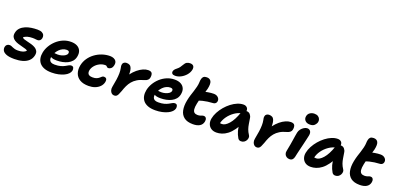

<svg xmlns="http://www.w3.org/2000/svg" viewBox="6 -1833 5877 2855"><g transform="rotate(20 2944.5 -406.0)"><path d="M194.2 10Q111.8 10 67.2 -7.6Q22.6 -25.2 7.6 -53Q-7.4 -80.8 -1.2 -111.6Q3.2 -134 19.4 -147.7Q35.6 -161.4 62 -161.4Q76 -161.4 88.8 -156.1Q101.6 -150.8 116.2 -144.2Q130.8 -137.6 150.9 -132.3Q171 -127 200.8 -127Q247.2 -127 279.1 -138.1Q311 -149.2 329.4 -169Q321.4 -180.8 296.6 -188.6Q271.8 -196.4 239.6 -204.2Q207.4 -212 174 -222.6Q140.6 -233.2 113.8 -250.3Q87 -267.4 74 -293.7Q61 -320 69 -359.2Q78.2 -406.2 108.7 -437.4Q139.2 -468.6 182.6 -486.9Q226 -505.2 275.5 -512.4Q325 -519.6 372 -519.4Q416.8 -519.4 442.3 -506.1Q467.8 -492.8 477 -470.9Q486.2 -449 481 -423Q475.8 -399.2 460.4 -385.8Q445 -372.4 422.8 -372.4Q408.6 -372.4 398.8 -373.7Q389 -375 377.9 -376.3Q366.8 -377.6 347.4 -377.6Q300.2 -377.6 264.4 -367.5Q228.6 -357.4 205.6 -338Q211.4 -324.2 234.2 -316.2Q257 -308.2 289.3 -301.1Q321.6 -294 355.5 -284.1Q389.4 -274.2 417.1 -258.1Q444.8 -242 459.4 -215.4Q474 -188.8 466 -147.8Q454.6 -92 416.3 -56.9Q378 -21.8 320.7 -5.9Q263.4 10 194.2 10Z M783 10Q711.2 10 663.4 -9Q615.6 -28 589.4 -61Q563.2 -94 555.9 -136.8Q548.6 -179.6 558.6 -228Q569.4 -281.6 599.6 -333.3Q629.8 -385 675.8 -427.1Q721.8 -469.2 779.6 -494.1Q837.4 -519 903.4 -519Q961.8 -519 1001.1 -497.9Q1040.4 -476.8 1057.3 -437.4Q1074.2 -398 1062.8 -342Q1054 -299.6 1028.4 -269.5Q1002.8 -239.4 965.5 -220.9Q928.2 -202.4 884.8 -193.6Q841.4 -184.8 796 -184.8Q726.6 -184.8 699.2 -205.3Q671.8 -225.8 676.4 -250.2Q679.2 -264.4 687.4 -271.5Q695.6 -278.6 711.2 -278.6Q721.4 -278.6 736.2 -275.8Q751 -273 776.8 -273Q809.4 -273 841.3 -282.1Q873.2 -291.2 895.5 -307.1Q917.8 -323 922.4 -343Q926.2 -364 916.9 -374.5Q907.6 -385 882 -385Q850.6 -385 821 -371.3Q791.4 -357.6 766.6 -332.8Q741.8 -308 724.2 -275.4Q706.6 -242.8 699.2 -205.8Q695.2 -182.6 700.9 -162Q706.6 -141.4 726.9 -129Q747.2 -116.6 785 -116.6Q840.8 -116.6 879 -127.4Q917.2 -138.2 942.8 -152.8Q968.4 -167.4 988 -178.2Q1007.6 -189 1025.2 -189Q1053.6 -189 1062.6 -168.2Q1071.6 -147.4 1066.8 -122.2Q1061.2 -96.2 1038 -72.1Q1014.8 -48 976.7 -29.8Q938.6 -11.6 889.3 -0.8Q840 10 783 10Z M1367.6 9Q1280.8 9 1227.6 -23.5Q1174.4 -56 1155.2 -111.9Q1136 -167.8 1149.2 -236Q1162 -298.8 1196.9 -350.4Q1231.8 -402 1283.1 -439.9Q1334.4 -477.8 1395.4 -498.4Q1456.4 -519 1520.4 -519Q1552.4 -519 1578.8 -507.7Q1605.2 -496.4 1618.5 -473Q1631.8 -449.6 1624.6 -413.6Q1617.6 -376.6 1597.2 -358.9Q1576.8 -341.2 1555.8 -341.2Q1540.2 -341.2 1533.1 -347.9Q1526 -354.6 1519.9 -361.2Q1513.8 -367.8 1499.6 -367.8Q1451.6 -367.8 1409 -345.6Q1366.4 -323.4 1337.9 -288.4Q1309.4 -253.4 1301.6 -215Q1297.4 -191 1302.5 -172.1Q1307.6 -153.2 1326.5 -142.2Q1345.4 -131.2 1381.4 -131.2Q1421 -131.2 1444.8 -141.7Q1468.6 -152.2 1483.3 -165.2Q1498 -178.2 1510.3 -188.7Q1522.6 -199.2 1540 -199.2Q1565 -199.2 1577.7 -183.5Q1590.4 -167.8 1583.4 -129.2Q1574.2 -88 1543.8 -56.5Q1513.4 -25 1468.1 -8Q1422.8 9 1367.6 9Z M1773.6 12Q1750.8 12 1733.4 -3.2Q1716 -18.4 1708.2 -44.3Q1700.4 -70.2 1706.6 -101.4Q1720.4 -170.2 1727.9 -225Q1735.4 -279.8 1735.9 -323.4Q1736.4 -367 1729.6 -400.2Q1723 -425.6 1722.7 -438.2Q1722.4 -450.8 1725.2 -464.6Q1729.2 -484 1746.1 -495.4Q1763 -506.8 1785.2 -506.8Q1815.4 -506.8 1835.4 -494.8Q1855.4 -482.8 1866 -454.7Q1876.6 -426.6 1878.3 -378.7Q1880 -330.8 1872.6 -259.2L1806.4 -237.2Q1837.2 -304.2 1876.6 -356.2Q1916 -408.2 1959.2 -443.8Q2002.4 -479.4 2045.3 -497.8Q2088.2 -516.2 2125 -516.2Q2174.6 -516.2 2187 -488.5Q2199.4 -460.8 2190.8 -418.6Q2187.2 -399 2170.2 -382.5Q2153.2 -366 2119.2 -356.8Q2055.2 -339.8 2012.4 -313.3Q1969.6 -286.8 1941.1 -252.6Q1912.6 -218.4 1893.5 -177.6Q1874.4 -136.8 1859 -89.6Q1844.6 -50 1833.2 -27.9Q1821.8 -5.8 1808.3 3.1Q1794.8 12 1773.6 12Z M2423 10Q2351.2 10 2303.4 -9Q2255.6 -28 2229.4 -61Q2203.2 -94 2195.9 -136.8Q2188.6 -179.6 2198.6 -228Q2209.4 -281.6 2239.6 -333.3Q2269.8 -385 2315.8 -427.1Q2361.8 -469.2 2419.6 -494.1Q2477.4 -519 2543.4 -519Q2601.8 -519 2641.1 -497.9Q2680.4 -476.8 2697.3 -437.4Q2714.2 -398 2702.8 -342Q2694 -299.6 2668.4 -269.5Q2642.8 -239.4 2605.5 -220.9Q2568.2 -202.4 2524.8 -193.6Q2481.4 -184.8 2436 -184.8Q2366.6 -184.8 2339.2 -205.3Q2311.8 -225.8 2316.4 -250.2Q2319.2 -264.4 2327.4 -271.5Q2335.6 -278.6 2351.2 -278.6Q2361.4 -278.6 2376.2 -275.8Q2391 -273 2416.8 -273Q2449.4 -273 2481.3 -282.1Q2513.2 -291.2 2535.5 -307.1Q2557.8 -323 2562.4 -343Q2566.2 -364 2556.9 -374.5Q2547.6 -385 2522 -385Q2490.6 -385 2461 -371.3Q2431.4 -357.6 2406.6 -332.8Q2381.8 -308 2364.2 -275.4Q2346.6 -242.8 2339.2 -205.8Q2335.2 -182.6 2340.9 -162Q2346.6 -141.4 2366.9 -129Q2387.2 -116.6 2425 -116.6Q2480.8 -116.6 2519 -127.4Q2557.2 -138.2 2582.8 -152.8Q2608.4 -167.4 2628 -178.2Q2647.6 -189 2665.2 -189Q2693.6 -189 2702.6 -168.2Q2711.6 -147.4 2706.8 -122.2Q2701.2 -96.2 2678 -72.1Q2654.8 -48 2616.7 -29.8Q2578.6 -11.6 2529.3 -0.8Q2480 10 2423 10ZM2525.6 -573.4Q2493 -573.4 2479.4 -587.6Q2465.8 -601.8 2470.2 -624Q2474 -640.4 2484.2 -653.5Q2494.4 -666.6 2513.6 -681.6Q2539.2 -701.6 2553.5 -720.5Q2567.8 -739.4 2583.2 -767.4Q2601.6 -801.6 2624.1 -813.4Q2646.6 -825.2 2674.6 -825.2Q2712.8 -825.2 2729.1 -804.8Q2745.4 -784.4 2738.2 -745.4Q2728.6 -699.2 2695 -660Q2661.4 -620.8 2616.3 -597.1Q2571.2 -573.4 2525.6 -573.4Z M3019.8 13Q2930 13 2879.9 -25.2Q2829.8 -63.4 2815.7 -131.5Q2801.6 -199.6 2819.6 -290Q2829.8 -340.2 2842 -379.1Q2854.2 -418 2866.6 -454.7Q2879 -491.4 2888.8 -532.8Q2899.2 -577.8 2899.4 -605.5Q2899.6 -633.2 2906 -659Q2911.6 -684.4 2928.6 -699.2Q2945.6 -714 2980 -714Q3028.4 -714 3047.8 -678.4Q3067.2 -642.8 3048.6 -557.8Q3041 -529 3031.7 -500.2Q3022.4 -471.4 3011.8 -440.5Q3001.2 -409.6 2991.3 -374.1Q2981.4 -338.6 2973.2 -295.6Q2961 -237.4 2965.1 -203.2Q2969.2 -169 2988.1 -154.2Q3007 -139.4 3038.8 -139.4Q3063 -139.4 3078.4 -144.4Q3093.8 -149.4 3106.5 -154.3Q3119.2 -159.2 3133 -159.2Q3160.8 -159.2 3172.1 -137Q3183.4 -114.8 3177.4 -86.2Q3167.8 -36.2 3127 -11.6Q3086.2 13 3019.8 13ZM2963.6 -339Q2919 -321.8 2900.1 -340.4Q2881.2 -359 2888.2 -393.8Q2893.8 -423 2909.2 -446.5Q2924.6 -470 2973 -486.4Q3016.6 -501.2 3067.5 -510.1Q3118.4 -519 3159.8 -519Q3205.4 -519 3231.7 -492.1Q3258 -465.2 3251 -429.6Q3248 -412.4 3235 -400Q3222 -387.6 3202.8 -385.6Q3152.8 -382.6 3113.5 -377.3Q3074.2 -372 3038.6 -363Q3003 -354 2963.6 -339Z M3391.4 10Q3339.6 10 3305.4 -13.5Q3271.2 -37 3257.4 -76.4Q3243.6 -115.8 3252.8 -163Q3262.6 -214 3290.1 -265.5Q3317.6 -317 3356.5 -362.7Q3395.4 -408.4 3441.6 -443.8Q3487.8 -479.2 3536.6 -499.4Q3585.4 -519.6 3631.6 -519.6Q3668.8 -519.6 3690 -495.9Q3711.2 -472.2 3701.8 -428Q3699 -412.2 3688.1 -403Q3677.2 -393.8 3662.6 -391Q3597 -380.2 3540.5 -341Q3484 -301.8 3445.2 -247.5Q3406.4 -193.2 3394.2 -134.2Q3391.2 -116.6 3390.8 -102.1Q3390.4 -87.6 3394.4 -65.6L3346 -168.2Q3367 -149.8 3384.1 -143.5Q3401.2 -137.2 3426 -137.2Q3477.2 -137.2 3534.2 -202.4Q3591.2 -267.6 3634.4 -393Q3643 -417.2 3664.1 -430.4Q3685.2 -443.6 3707.4 -443.6Q3742.6 -443.6 3763.7 -418.8Q3784.8 -394 3788.8 -363.2Q3796.8 -315.2 3802.9 -274.9Q3809 -234.6 3821.8 -197.3Q3834.6 -160 3861.4 -119.8Q3872 -105.2 3871.5 -84Q3871 -62.8 3860 -41.8Q3849 -20.8 3828.7 -6.9Q3808.4 7 3779.4 7Q3761.6 7 3749.3 -0.5Q3737 -8 3729.6 -20.4Q3715.4 -45 3704.4 -69.9Q3693.4 -94.8 3685.5 -123.6Q3677.6 -152.4 3672.6 -189.2Q3667.6 -226 3664.6 -273.6L3719.2 -278.2Q3685.6 -194 3645.2 -138.3Q3604.8 -82.6 3561.6 -50Q3518.4 -17.4 3475.1 -3.7Q3431.8 10 3391.4 10Z M4029.6 12Q4006.8 12 3989.4 -3.2Q3972 -18.4 3964.2 -44.3Q3956.4 -70.2 3962.6 -101.4Q3976.4 -170.2 3983.9 -225Q3991.4 -279.8 3991.9 -323.4Q3992.4 -367 3985.6 -400.2Q3979 -425.6 3978.7 -438.2Q3978.4 -450.8 3981.2 -464.6Q3985.2 -484 4002.1 -495.4Q4019 -506.8 4041.2 -506.8Q4071.4 -506.8 4091.4 -494.8Q4111.4 -482.8 4122 -454.7Q4132.6 -426.6 4134.3 -378.7Q4136 -330.8 4128.6 -259.2L4062.4 -237.2Q4093.2 -304.2 4132.6 -356.2Q4172 -408.2 4215.2 -443.8Q4258.4 -479.4 4301.3 -497.8Q4344.2 -516.2 4381 -516.2Q4430.6 -516.2 4443 -488.5Q4455.4 -460.8 4446.8 -418.6Q4443.2 -399 4426.2 -382.5Q4409.2 -366 4375.2 -356.8Q4311.2 -339.8 4268.4 -313.3Q4225.6 -286.8 4197.1 -252.6Q4168.6 -218.4 4149.5 -177.6Q4130.4 -136.8 4115 -89.6Q4100.6 -50 4089.2 -27.9Q4077.8 -5.8 4064.3 3.1Q4050.8 12 4029.6 12Z M4548.8 10.2Q4520.8 10.2 4500.1 -3.6Q4479.4 -17.4 4470.5 -40.4Q4461.6 -63.4 4467.2 -89Q4480 -153.8 4487.9 -198.6Q4495.8 -243.4 4500.6 -276.4Q4505.4 -309.4 4510 -338.5Q4514.6 -367.6 4521 -400Q4527 -430.4 4546.9 -455.8Q4566.8 -481.2 4593.1 -497Q4619.4 -512.8 4643.2 -512.8Q4674.8 -512.8 4692.5 -489.4Q4710.2 -466 4702.2 -421Q4698 -401.2 4689.8 -364.7Q4681.6 -328.2 4670.9 -283.4Q4660.2 -238.6 4649.4 -194.2Q4638.6 -149.8 4629.9 -112.3Q4621.2 -74.8 4617 -53Q4611 -23.2 4593.9 -6.5Q4576.8 10.2 4548.8 10.2ZM4658 -576.8Q4606.8 -576.8 4580.7 -605.6Q4554.6 -634.4 4563 -676.2Q4570.4 -712.8 4600.4 -732.8Q4630.4 -752.8 4669.6 -752.8Q4705.4 -752.8 4727.5 -737.8Q4749.6 -722.8 4757.8 -700.9Q4766 -679 4762 -656.8Q4756.6 -628 4731.5 -602.4Q4706.4 -576.8 4658 -576.8Z M4882.4 10Q4830.6 10 4796.4 -13.5Q4762.2 -37 4748.4 -76.4Q4734.6 -115.8 4743.8 -163Q4753.6 -214 4781.1 -265.5Q4808.6 -317 4847.5 -362.7Q4886.4 -408.4 4932.6 -443.8Q4978.8 -479.2 5027.6 -499.4Q5076.4 -519.6 5122.6 -519.6Q5159.8 -519.6 5181 -495.9Q5202.2 -472.2 5192.8 -428Q5190 -412.2 5179.1 -403Q5168.2 -393.8 5153.6 -391Q5088 -380.2 5031.5 -341Q4975 -301.8 4936.2 -247.5Q4897.4 -193.2 4885.2 -134.2Q4882.2 -116.6 4881.8 -102.1Q4881.4 -87.6 4885.4 -65.6L4837 -168.2Q4858 -149.8 4875.1 -143.5Q4892.2 -137.2 4917 -137.2Q4968.2 -137.2 5025.2 -202.4Q5082.2 -267.6 5125.4 -393Q5134 -417.2 5155.1 -430.4Q5176.2 -443.6 5198.4 -443.6Q5233.6 -443.6 5254.7 -418.8Q5275.8 -394 5279.8 -363.2Q5287.8 -315.2 5293.9 -274.9Q5300 -234.6 5312.8 -197.3Q5325.6 -160 5352.4 -119.8Q5363 -105.2 5362.5 -84Q5362 -62.8 5351 -41.8Q5340 -20.8 5319.7 -6.9Q5299.4 7 5270.4 7Q5252.6 7 5240.3 -0.5Q5228 -8 5220.6 -20.4Q5206.4 -45 5195.4 -69.9Q5184.4 -94.8 5176.5 -123.6Q5168.6 -152.4 5163.6 -189.2Q5158.6 -226 5155.6 -273.6L5210.2 -278.2Q5176.6 -194 5136.2 -138.3Q5095.8 -82.6 5052.6 -50Q5009.4 -17.4 4966.1 -3.7Q4922.8 10 4882.4 10Z M5659.8 13Q5570 13 5519.9 -25.2Q5469.8 -63.4 5455.7 -131.5Q5441.6 -199.6 5459.6 -290Q5469.8 -340.2 5482 -379.1Q5494.2 -418 5506.6 -454.7Q5519 -491.4 5528.8 -532.8Q5539.2 -577.8 5539.4 -605.5Q5539.6 -633.2 5546 -659Q5551.6 -684.4 5568.6 -699.2Q5585.6 -714 5620 -714Q5668.4 -714 5687.8 -678.4Q5707.2 -642.8 5688.6 -557.8Q5681 -529 5671.7 -500.2Q5662.4 -471.4 5651.8 -440.5Q5641.2 -409.6 5631.3 -374.1Q5621.4 -338.6 5613.2 -295.6Q5601 -237.4 5605.1 -203.2Q5609.2 -169 5628.1 -154.2Q5647 -139.4 5678.8 -139.4Q5703 -139.4 5718.4 -144.4Q5733.8 -149.4 5746.5 -154.3Q5759.2 -159.2 5773 -159.2Q5800.8 -159.2 5812.1 -137Q5823.4 -114.8 5817.4 -86.2Q5807.8 -36.2 5767 -11.6Q5726.2 13 5659.8 13ZM5603.6 -339Q5559 -321.8 5540.1 -340.4Q5521.2 -359 5528.2 -393.8Q5533.8 -423 5549.2 -446.5Q5564.6 -470 5613 -486.4Q5656.6 -501.2 5707.5 -510.1Q5758.4 -519 5799.8 -519Q5845.4 -519 5871.7 -492.1Q5898 -465.2 5891 -429.6Q5888 -412.4 5875 -400Q5862 -387.6 5842.8 -385.6Q5792.8 -382.6 5753.5 -377.3Q5714.2 -372 5678.6 -363Q5643 -354 5603.6 -339Z"/></g></svg>

Font: Shantell Sans Light
Style: Italic
Weight: 300
Italic angle: -11°
Designer: Stephen Nixon, Anya Danilova, Shantell Martin
Foundry: Arrow Type
Version: Version 1.008;[ac192a2d6]